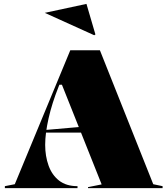

<svg xmlns="http://www.w3.org/2000/svg" viewBox="-20 -966 860 986"><path d="M5 0V-10L56 -20L341 -708H493L767 -20L815 -10V0H432V-5L502 -19L298 -531H285L281 -521Q247 -436 229.5 -358.5Q212 -281 212 -222Q212 -164 229.5 -115.5Q247 -67 283.5 -38.5Q320 -10 378 -10V0ZM172 -285V-295L402 -315V-285ZM464 -785 210 -900 424 -946 470 -789Z"/></svg>

Font: Kalnia
Style: Bold
Weight: 700
Designer: Frida Medrano
Foundry: Frida Medrano
Version: Version 1.105